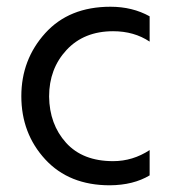

<svg xmlns="http://www.w3.org/2000/svg" viewBox="-20 -536 511 567"><path d="M125 -251Q125 -333 176.5 -388.4Q228 -443.8 314 -443.8Q376 -443.8 421.9 -413.1V-487.8Q371.1 -516.1 306.2 -516.1Q184.1 -516.1 113.5 -438Q43 -359.9 43 -252Q43 -142.1 113.5 -65.4Q184.1 11.2 304.2 11.2Q374 10.7 421.9 -18.1V-92.8Q372.1 -60.1 314 -60.1Q224.1 -60.1 175 -114.5Q126 -168.9 125 -251Z"/></svg>

Font: FAU Chimera
Style: Regular
Weight: 400
Version: Version 1.002;hotconv 1.0.117;makeotfexe 2.5.65602